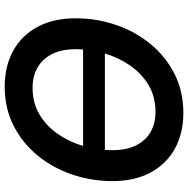

<svg xmlns="http://www.w3.org/2000/svg" viewBox="-12 -766 788 804"><g transform="rotate(90 382.0 -364.0)"><path d="M643.6 -409.2 634.8 -317.9H154.3L163.1 -409.2ZM343.3 10.3Q257.3 10.3 192.9 -25.1Q128.4 -60.5 92.5 -127.2Q56.6 -193.8 56.6 -287.1Q56.6 -375 84.5 -456.1Q112.3 -537.1 164.6 -600.6Q216.8 -664.1 289.8 -700.9Q362.8 -737.8 452.6 -737.8Q538.1 -737.8 602.3 -702.4Q666.5 -667 702.4 -600.6Q738.3 -534.2 738.3 -440.4Q738.3 -352.1 710.4 -271Q682.6 -189.9 630.6 -126.7Q578.6 -63.5 505.9 -26.6Q433.1 10.3 343.3 10.3ZM348.1 -106.4Q411.1 -106.4 459.7 -135.5Q508.3 -164.6 541.5 -212.9Q574.7 -261.2 591.8 -320.3Q608.9 -379.4 608.9 -439.9Q608.9 -499 588.9 -539.6Q568.8 -580.1 532.7 -600.6Q496.6 -621.1 447.8 -621.1Q384.8 -621.1 336.2 -592Q287.6 -563 254.2 -514.4Q220.7 -465.8 203.4 -407Q186 -348.1 186 -288.1Q186 -228.5 206.3 -188.2Q226.6 -147.9 262.9 -127.2Q299.3 -106.4 348.1 -106.4Z"/></g></svg>

Font: Inter 18pt SemiBold
Style: Italic
Weight: 600
Italic angle: -9.3988°
Designer: Rasmus Andersson
Foundry: rsms
Version: Version 4.001;git-66647c0bb